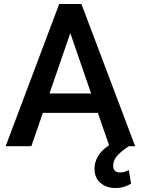

<svg xmlns="http://www.w3.org/2000/svg" viewBox="-20 -731 703 960"><path d="M8.3 0 275.9 -710.9H387.2L655.8 0H624.5Q590.3 22 568.1 45.2Q545.9 68.4 545.9 97.7Q545.9 112.3 553.5 121.8Q561 131.3 580.6 131.3Q595.2 131.3 606.2 127.2Q617.2 123 624 119.6L635.3 187.5Q623 194.8 604 201.9Q585 209 555.7 209Q512.7 209 482.7 184.1Q452.6 159.2 452.6 111.3Q452.6 81.1 469.2 51.3Q485.8 21.5 525.4 -4.9L469.2 -166.5H194.3L136.7 0ZM227.5 -263.7H435.5L331.5 -565.4Z"/></svg>

Font: Vazirmatn UI FD Medium
Style: Regular
Weight: 500
Designer: Saber Rastikerdar
Foundry: Saber Rastikerdar
Version: Version 33.003